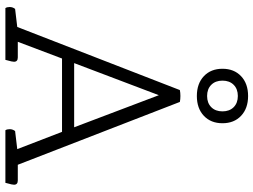

<svg xmlns="http://www.w3.org/2000/svg" viewBox="-134 -806 940 712"><g transform="rotate(90 336.0 -450.0)"><path d="M658 0H463Q459 -6 459 -16Q459 -27 466 -36L533 -44L469 -210H197L135 -46H193Q209 -46 209 -32Q209 -25 204 -8L202 0H10Q6 -6 6 -16Q6 -27 13 -36L80 -44L314 -647Q324 -649 336 -649Q348 -649 358 -647L591 -46H649Q665 -46 665 -32Q665 -25 660 -8ZM452 -255 333 -569 214 -255ZM437 -805Q437 -762 409.5 -736Q382 -710 336 -710Q290 -710 262.5 -736Q235 -762 235 -805Q235 -848 262.5 -874Q290 -900 336 -900Q382 -900 409.5 -874Q437 -848 437 -805ZM336 -748Q362 -748 377.5 -763.5Q393 -779 393 -805Q393 -831 377.5 -846.5Q362 -862 336 -862Q310 -862 294.5 -846.5Q279 -831 279 -805Q279 -779 294.5 -763.5Q310 -748 336 -748Z"/></g></svg>

Font: Scope One
Style: Regular
Weight: 400
Designer: Dalton Maag Ltd
Foundry: Dalton Maag Ltd
Version: Version 1.001; ttfautohint (v1.4.1) -l 11 -r 50 -G 50 -x 14 